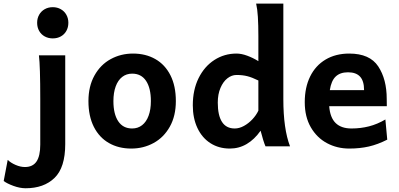

<svg xmlns="http://www.w3.org/2000/svg" viewBox="-113 -801 2186 1051"><path d="M27.3 229.5Q-3.9 229.5 -39.3 216.6Q-74.7 203.6 -92.8 189.9L-70.8 74.2Q-54.2 90.3 -27.6 101.8Q-1 113.3 23.4 113.3Q66.4 113.3 86.9 83Q107.4 52.7 107.4 -9.8V-258.8Q107.4 -439 100.1 -498H244.1V-12.2Q244.1 116.2 185.5 172.9Q127 229.5 27.3 229.5ZM175.8 -761.7Q200.2 -761.7 219.7 -750.7Q239.3 -739.7 250.2 -720.2Q261.2 -700.7 261.2 -676.3Q261.2 -651.4 250.2 -631.8Q239.3 -612.3 220 -601.6Q200.7 -590.8 175.8 -590.8Q151.4 -590.8 131.8 -601.6Q112.3 -612.3 101.3 -631.8Q90.3 -651.4 90.3 -676.3Q90.3 -700.7 101.3 -720.2Q112.3 -739.7 131.8 -750.7Q151.4 -761.7 175.8 -761.7Z M615.2 -507.8Q684.6 -507.8 737.5 -477.5Q790.5 -447.3 820.1 -388.7Q849.6 -330.1 849.6 -247.6Q849.6 -166.5 816.7 -107.7Q783.7 -48.8 728 -18.3Q672.4 12.2 605.5 12.2Q536.1 12.2 483.2 -18.1Q430.2 -48.3 400.6 -106.9Q371.1 -165.5 371.1 -247.6Q371.1 -328.6 404.1 -387.7Q437 -446.8 492.7 -477.3Q548.3 -507.8 615.2 -507.8ZM610.4 -97.7Q641.6 -97.7 664.8 -115.7Q688 -133.8 700.4 -167.5Q712.9 -201.2 712.9 -247.6Q712.9 -318.8 686.5 -358.4Q660.2 -397.9 610.4 -397.9Q579.1 -397.9 555.9 -379.9Q532.7 -361.8 520.3 -327.9Q507.8 -293.9 507.8 -247.6Q507.8 -176.8 534.2 -137.2Q560.5 -97.7 610.4 -97.7Z M1474.6 0H1340.3Q1335 -11.7 1327.4 -35.9Q1319.8 -60.1 1313.5 -85.4Q1279.8 -37.6 1237.5 -12.7Q1195.3 12.2 1145 12.2Q1085 12.2 1039.1 -17.1Q993.2 -46.4 967.8 -100.1Q942.4 -153.8 942.4 -224.6Q942.4 -309.1 974.1 -373.3Q1005.9 -437.5 1060.5 -472.7Q1115.2 -507.8 1181.6 -507.8Q1208.5 -507.8 1240.2 -496.1Q1272 -484.4 1301.3 -466.3V-603Q1301.3 -665 1298.6 -708.5Q1295.9 -752 1289.1 -781.2H1438V-258.8Q1438 -95.2 1474.6 0ZM1181.6 -390.6Q1155.3 -390.6 1131.8 -372.3Q1108.4 -354 1093.8 -319.6Q1079.1 -285.2 1079.1 -239.3Q1079.1 -169.4 1102.3 -133.5Q1125.5 -97.7 1171.9 -97.7Q1196.8 -97.7 1222.2 -111.6Q1247.6 -125.5 1268.6 -147.9Q1289.6 -170.4 1301.3 -195.3V-360.4Q1266.6 -377.4 1240.7 -384Q1214.8 -390.6 1181.6 -390.6Z M1689 -219.7Q1693.8 -157.2 1724.4 -127.4Q1754.9 -97.7 1811 -97.7Q1861.3 -97.7 1907 -109.4Q1952.6 -121.1 1996.6 -147L2006.8 -36.6Q1955.1 -10.3 1906 1Q1856.9 12.2 1798.8 12.2Q1732.4 12.2 1677 -17.3Q1621.6 -46.9 1588.4 -104.2Q1555.2 -161.6 1555.2 -241.7Q1555.2 -322.3 1584.7 -382.3Q1614.3 -442.4 1669.4 -475.1Q1724.6 -507.8 1798.8 -507.8Q1911.1 -507.8 1957.5 -437.5Q2003.9 -367.2 2003.9 -259.8L2004.4 -219.7ZM1879.9 -307.6Q1879.9 -357.9 1857.9 -381.6Q1835.9 -405.3 1792 -405.3Q1749 -405.3 1724.6 -382.1Q1700.2 -358.9 1692.4 -307.6Z"/></svg>

Font: Lesson One
Style: Bold
Weight: 700
Designer: But Ko, Victor Gaultney, Annie Olsen, Julie Remington, Don Collingsworth, Eric Hays, Becca Hirsbrunner
Version: Version 1.100